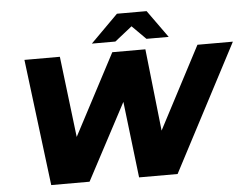

<svg xmlns="http://www.w3.org/2000/svg" viewBox="-59 -983 1366 1058"><g transform="rotate(-5 624.0 -454.5)"><path d="M182 0 95 -700H291L345 -252L581 -700H764L814 -246L1052 -700H1248L881 0H668L618 -422L394 0ZM473 -757 625 -909H789L898 -757H775L699 -833L603 -757Z"/></g></svg>

Font: Montserrat ExtraBold
Style: Italic
Weight: 800
Italic angle: -11.3°
Designer: Julieta Ulanovsky
Foundry: Julieta Ulanovsky
Version: Version 9.000; ttfautohint (v1.8.4.7-5d5b)